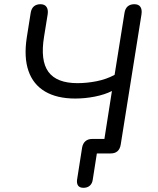

<svg xmlns="http://www.w3.org/2000/svg" viewBox="-20 -732 754 916"><path d="M378.3 164Q360.4 164 352.8 153.8Q345.3 143.5 347.7 125.1L371.7 -27.6Q375.1 -47.6 387.5 -58.3Q399.9 -69.1 419.5 -69.1H515.3L472.2 -31.7L514 -297.8Q479.7 -280.6 432.9 -271.2Q386 -261.9 338.7 -261.9Q251.7 -261.9 194.8 -295.5Q138 -329.2 115.7 -394.1Q93.3 -459 107.8 -553.4L126.4 -670.7Q129.8 -691.6 141.9 -701.8Q154 -711.9 173 -711.9Q193.3 -711.9 202 -698.8Q210.8 -685.7 207.4 -663.4L190.2 -557Q171.5 -442.7 211.1 -389Q250.7 -335.3 349.5 -335.3Q394 -335.3 440.4 -344.4Q486.8 -353.5 526.7 -374.8L574 -670.7Q577.4 -691.6 589.5 -701.8Q601.7 -711.9 620.6 -711.9Q641.4 -711.9 649.9 -699.1Q658.4 -686.3 655 -663.4L556 -42.7Q552.6 -21.2 540.5 -10.6Q528.4 0 508.5 0H442.1L422.5 125.1Q420.1 143.5 408.4 153.8Q396.8 164 378.3 164Z"/></svg>

Font: Nunito Variable Extra Light
Style: Italic
Weight: 200
Italic angle: -9°
Designer: Vernon Adams
Foundry: Vernon Adams
Version: Version 3.602